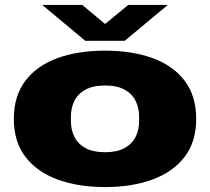

<svg xmlns="http://www.w3.org/2000/svg" viewBox="-20 -745 850 777"><path d="M405 12Q296 12 213 -18.5Q130 -49 83 -110Q36 -171 36 -264Q36 -357 83 -418.5Q130 -480 213 -510Q296 -540 405 -540Q514 -540 597 -510Q680 -480 727 -418.5Q774 -357 774 -264Q774 -171 727 -110Q680 -49 597 -18.5Q514 12 405 12ZM405 -129Q454 -129 484.5 -146Q515 -163 529 -191.5Q543 -220 543 -254V-274Q543 -308 529 -336.5Q515 -365 484.5 -382Q454 -399 405 -399Q356 -399 325.5 -382Q295 -365 281 -336.5Q267 -308 267 -274V-254Q267 -220 281 -191.5Q295 -163 325.5 -146Q356 -129 405 -129ZM151 -725H313L440 -619H370L499 -725H659L485 -580H325Z"/></svg>

Font: Archivo Expanded Black
Style: Regular
Weight: 900
Width: 7
Designer: Hector Gatti
Foundry: Omnibus-Type
Version: Version 2.001